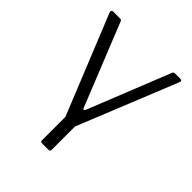

<svg xmlns="http://www.w3.org/2000/svg" viewBox="-195 -647 930 930"><g transform="rotate(45 270.0 -182.5)"><path d="M247 165Q237 165 237 154V-6L30 -517Q29 -523 31.5 -526.5Q34 -530 40 -530H86Q92 -530 95.5 -528Q99 -526 100 -520L268 -102Q275 -83 284 -103L451 -521Q453 -526 456 -528Q459 -530 464 -530H501Q507 -530 509.5 -526.5Q512 -523 510 -518L303 -6V153Q303 165 292 165Z"/></g></svg>

Font: Libre Franklin Light
Style: Regular
Weight: 300
Designer: Pablo Impallari, Rodrigo Fuenzalida, Nhung Nguyen
Foundry: Impallari Type
Version: Version 3.000